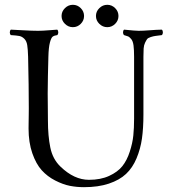

<svg xmlns="http://www.w3.org/2000/svg" viewBox="-20 -774 708 804"><path d="M252 -674.1Q237.8 -688 237.8 -707Q237.8 -726.1 252 -740Q266.1 -753.9 285.2 -753.9Q304.2 -753.9 318.1 -740Q332 -726.1 332 -707Q332 -688 318.1 -674.1Q304.2 -660.2 285.2 -660.2Q266.1 -660.2 252 -674.1ZM396 -674.1Q381.8 -688 381.8 -707Q381.8 -726.1 396 -740Q410.2 -753.9 429.2 -753.9Q448.2 -753.9 462.2 -740Q476.1 -726.1 476.1 -707Q476.1 -688 462.2 -674.1Q448.2 -660.2 429.2 -660.2Q410.2 -660.2 396 -674.1ZM180.7 -269Q180.7 -205.1 190.7 -156.2Q200.7 -107.4 233.4 -76.2Q290.5 -21 352.5 -21Q401.4 -21 437 -37.4Q472.7 -53.7 492.2 -78.1Q511.7 -102.5 523.4 -138.9Q535.2 -175.3 538.3 -206.8Q541.5 -238.3 541.5 -276.9V-536.1Q541.5 -565.9 539.1 -584Q536.6 -602.1 529.3 -610.6Q522 -619.1 517.1 -621.3Q512.2 -623.5 499.5 -627Q495.1 -631.3 495.1 -638.4Q495.1 -645.5 499.5 -649.9Q546.9 -645 560.5 -645Q579.6 -645 606.4 -647.2Q633.3 -649.4 657.7 -649.9Q662.1 -645.5 662.1 -638.4Q662.1 -631.3 657.7 -627Q638.2 -624.5 630.6 -623.5Q623 -622.6 611.3 -618.9Q599.6 -615.2 595.9 -610.1Q592.3 -605 587.4 -595Q582.5 -585 581.5 -571Q580.6 -557.1 580.6 -536.1V-294.9Q580.6 -237.8 574.5 -194.3Q568.4 -150.9 551.8 -111.1Q535.2 -71.3 507.8 -45.7Q480.5 -20 436 -5.1Q391.6 9.8 331.5 9.8Q301.3 9.8 272.5 4.2Q243.7 -1.5 211.2 -18.1Q178.7 -34.7 154.8 -61Q130.9 -87.4 115.2 -132.6Q99.6 -177.7 99.6 -235.8Q99.6 -249.5 99.9 -262Q100.1 -274.4 100.3 -288.6Q100.6 -302.7 100.6 -320.8Q100.6 -411.1 97.7 -536.1Q96.7 -568.4 94 -585.2Q91.3 -602.1 81.8 -611.6Q72.3 -621.1 61 -623.3Q49.8 -625.5 25.4 -627Q21 -631.3 21 -638.4Q21 -645.5 25.4 -649.9Q38.6 -649.4 76.4 -647.2Q114.3 -645 139.6 -645Q158.2 -645 188 -647.5Q217.8 -649.9 219.7 -649.9Q224.1 -645.5 224.1 -638.4Q224.1 -631.3 219.7 -627Q207.5 -625.5 200.9 -620.8Q194.3 -616.2 189 -595.9Q183.6 -575.7 182.6 -536.1Q180.2 -452.1 179.7 -382.8Q179.7 -367.7 180.2 -329.3Q180.7 -291 180.7 -269Z"/></svg>

Font: Linux Libertine Display
Style: Regular
Weight: 400
Designer: Philipp H. Poll
Foundry: Philipp H. Poll
Version: Version 5.0.9